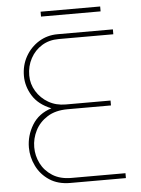

<svg xmlns="http://www.w3.org/2000/svg" viewBox="-56 -855 661 899"><g transform="rotate(-5 274.5 -405.5)"><path d="M238 0Q180 0 140 -26.5Q100 -53 79.5 -95Q59 -137 59 -182Q59 -238 89 -287.5Q119 -337 180 -356Q120 -380 92.5 -424.5Q65 -469 65 -518Q65 -568 88 -609Q111 -650 150.5 -674.5Q190 -699 239 -699H499V-676H242Q197 -676 163 -655Q129 -634 109.5 -598Q90 -562 90 -518Q90 -478 111 -443.5Q132 -409 167.5 -388.5Q203 -368 248 -368H459V-345H255Q198 -345 160 -321Q122 -297 103 -259.5Q84 -222 84 -181Q84 -141 102 -105Q120 -69 156 -46Q192 -23 245 -23H499V0ZM169 -788V-811H449V-788Z"/></g></svg>

Font: MuseoModerno Thin
Style: Regular
Weight: 100
Designer: Pablo Cosgaya, Héctor Gatti, Marcela Romero, and the Authors of The MuseoModerno Project.
Foundry: Omnibus-Type Team
Version: Version 1.003